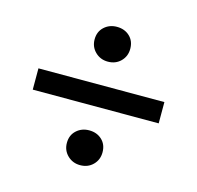

<svg xmlns="http://www.w3.org/2000/svg" viewBox="-78 -652 662 645"><g transform="rotate(15 253.0 -329.5)"><path d="M34 -293V-367H472V-293ZM253 -89Q227 -89 209 -106.5Q191 -124 191 -150Q191 -177 209 -193.5Q227 -210 253 -210Q280 -210 297.5 -193.5Q315 -177 315 -150Q315 -124 297.5 -106.5Q280 -89 253 -89ZM253 -449Q227 -449 209 -466.5Q191 -484 191 -510Q191 -537 209 -553.5Q227 -570 253 -570Q280 -570 297.5 -553.5Q315 -537 315 -510Q315 -484 297.5 -466.5Q280 -449 253 -449Z"/></g></svg>

Font: Assistant ExtraLight SemiBold
Style: Regular
Weight: 600
Version: Version 3.000